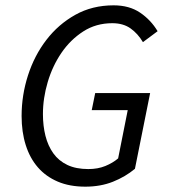

<svg xmlns="http://www.w3.org/2000/svg" viewBox="-20 -688 640 720"><path d="M300 12Q241 12 196.5 -7Q152 -26 122 -60.5Q92 -95 76.5 -144Q61 -193 61 -253Q61 -331 85 -405.5Q109 -480 154 -538.5Q199 -597 262.5 -632.5Q326 -668 406 -668Q465 -668 505.5 -640.5Q546 -613 571 -571L516 -530Q497 -562 469.5 -581.5Q442 -601 401 -601Q340 -601 292 -570Q244 -539 210.5 -490Q177 -441 159 -380.5Q141 -320 141 -260Q141 -216 150.5 -178.5Q160 -141 180 -113Q200 -85 232.5 -69.5Q265 -54 311 -54Q347 -54 375 -65.5Q403 -77 423 -94L459 -275H324L337 -339H543L486 -55Q450 -25 403.5 -6.5Q357 12 300 12Z"/></svg>

Font: Source Code Pro
Style: Italic
Weight: 400
Italic angle: -11°
Monospace: yes
Designer: Paul D. Hunt, Teo Tuominen
Foundry: Adobe Systems Incorporated
Version: Version 1.050;PS 1.000;hotconv 16.6.51;makeotf.lib2.5.65220